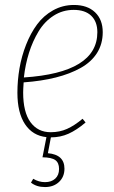

<svg xmlns="http://www.w3.org/2000/svg" viewBox="-20 -549 463 781"><path d="M397.9 -418Q397.9 -370.6 374.8 -333.7Q351.6 -296.9 308.3 -272.7Q265.1 -248.5 207.3 -233.9Q149.4 -219.2 76.2 -213.9Q74.2 -185.5 74.2 -172.9Q74.2 -92.8 104 -52Q133.8 -11.2 186 -11.2Q222.7 -11.2 252.7 -24.7Q282.7 -38.1 315.9 -65.9L328.1 -50.8Q292 -20 258.8 -5.1Q225.6 9.8 187 9.8L174.8 74.2Q242.2 80.1 242.2 137.2Q242.2 170.4 220 191.2Q197.8 211.9 163.1 211.9Q128.4 211.9 106 193.8L115.2 178.2Q137.7 191.9 163.1 191.9Q189 191.9 204.6 177.7Q220.2 163.6 220.2 138.2Q220.2 113.3 205.1 102.3Q189.9 91.3 152.8 90.8L168.9 8.8Q112.8 2.9 81.8 -43.7Q50.8 -90.3 50.8 -171.9Q50.8 -221.7 59.3 -271.2Q67.9 -320.8 86.2 -367.4Q104.5 -414.1 130.9 -449.7Q157.2 -485.4 196 -507.1Q234.9 -528.8 280.8 -528.8Q335.4 -528.8 366.7 -499Q397.9 -469.2 397.9 -418ZM279.8 -508.8Q234.9 -508.8 198 -485.1Q161.1 -461.4 137 -421.4Q112.8 -381.3 97.9 -334Q83 -286.6 77.1 -233.9Q376 -253.4 376 -418Q376 -460.9 351.1 -484.9Q326.2 -508.8 279.8 -508.8Z"/></svg>

Font: Fira Sans Compressed Thin
Style: Italic
Weight: 100
Width: 3
Italic angle: -8°
Designer: Carrois Corporate & Edenspiekermann AG
Foundry: Carrois Corporate GbR & Edenspiekermann AG
Version: Version 4.203;PS 004.203;hotconv 1.0.88;makeotf.lib2.5.64775